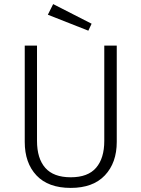

<svg xmlns="http://www.w3.org/2000/svg" viewBox="-20 -908 692 939"><path d="M551 -214Q551 -112 493 -50.5Q435 11 326 11Q216 11 158.5 -50Q101 -111 101 -214V-685H161V-219Q161 -133 201.5 -87Q242 -41 326 -41Q410 -41 450 -87.5Q490 -134 490 -219V-685H551ZM428 -792 412 -758 214 -836 240 -888Z"/></svg>

Font: Statis Sans Light
Style: Regular
Weight: 300
Designer: bBox Type GmbH
Foundry: bBox Type GmbH
Version: Version 1.000